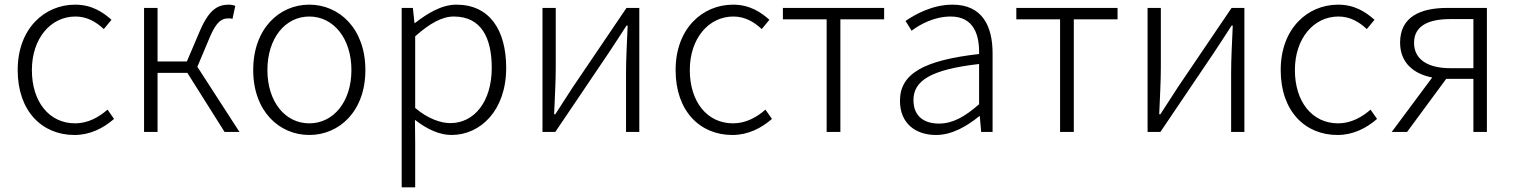

<svg xmlns="http://www.w3.org/2000/svg" viewBox="-20 -567 6509 825"><path d="M300 13C367 13 424 -16 470 -56L442 -96C406 -64 358 -37 303 -37C191 -37 117 -130 117 -266C117 -402 198 -496 304 -496C354 -496 393 -473 426 -442L459 -482C422 -515 374 -547 303 -547C171 -547 56 -444 56 -266C56 -89 161 13 300 13Z M828 -280 881 -406C911 -477 934 -488 962 -488C970 -488 972 -488 979 -486L991 -542C985 -544 974 -547 964 -547C915 -547 878 -526 838 -432L783 -303H657V-533H599V0H657V-254H785L945 0H1009Z M1309 13C1438 13 1550 -89 1550 -266C1550 -444 1438 -547 1309 -547C1180 -547 1068 -444 1068 -266C1068 -89 1180 13 1309 13ZM1309 -37C1205 -37 1129 -130 1129 -266C1129 -402 1205 -496 1309 -496C1413 -496 1490 -402 1490 -266C1490 -130 1413 -37 1309 -37Z M1706 238H1764V46L1763 -52C1817 -10 1870 13 1920 13C2045 13 2155 -93 2155 -275C2155 -439 2083 -547 1941 -547C1876 -547 1815 -508 1763 -468H1761L1754 -533H1706ZM1915 -38C1876 -38 1821 -55 1764 -103V-411C1826 -466 1879 -496 1930 -496C2049 -496 2093 -403 2093 -275C2093 -132 2019 -38 1915 -38Z M2311 0H2366L2597 -342C2618 -374 2651 -424 2672 -457H2677C2674 -386 2670 -315 2670 -256V0H2727V-533H2672L2441 -192C2420 -159 2387 -109 2366 -76H2361C2364 -147 2368 -219 2368 -276V-533H2311Z M3127 13C3194 13 3251 -16 3297 -56L3269 -96C3233 -64 3185 -37 3130 -37C3018 -37 2944 -130 2944 -266C2944 -402 3025 -496 3131 -496C3181 -496 3220 -473 3253 -442L3286 -482C3249 -515 3201 -547 3130 -547C2998 -547 2883 -444 2883 -266C2883 -89 2988 13 3127 13Z M3532 0H3591V-484H3779V-533H3344V-484H3532Z M4002 13C4070 13 4134 -24 4188 -68H4190L4196 0H4245V-338C4245 -456 4200 -547 4073 -547C3986 -547 3912 -505 3871 -477L3897 -435C3934 -463 3995 -496 4065 -496C4166 -496 4189 -414 4187 -335C3952 -308 3847 -252 3847 -134C3847 -35 3916 13 4002 13ZM4014 -36C3955 -36 3905 -64 3905 -137C3905 -219 3977 -268 4187 -292V-119C4124 -64 4073 -36 4014 -36Z M4535 0H4594V-484H4782V-533H4347V-484H4535Z M4911 0H4966L5197 -342C5218 -374 5251 -424 5272 -457H5277C5274 -386 5270 -315 5270 -256V0H5327V-533H5272L5041 -192C5020 -159 4987 -109 4966 -76H4961C4964 -147 4968 -219 4968 -276V-533H4911Z M5727 13C5794 13 5851 -16 5897 -56L5869 -96C5833 -64 5785 -37 5730 -37C5618 -37 5544 -130 5544 -266C5544 -402 5625 -496 5731 -496C5781 -496 5820 -473 5853 -442L5886 -482C5849 -515 5801 -547 5730 -547C5598 -547 5483 -444 5483 -266C5483 -89 5588 13 5727 13Z M6311 -274H6212C6116 -274 6056 -311 6056 -383C6056 -455 6116 -485 6212 -485H6311ZM6199 -533C6082 -533 5996 -494 5996 -384C5996 -296 6056 -249 6134 -234L5960 0H6026L6194 -228H6195H6311V0H6369V-533Z"/></svg>

Font: Source Han Sans SC Light
Style: Regular
Weight: 300
Designer: Ryoko NISHIZUKA (kana & ideographs); Paul D. Hunt (Latin, Greek & Cyrillic); Wenlong ZHANG (bopomofo); Sandoll Communica
Foundry: Adobe Systems Incorporated
Version: Version 1.004;PS 1.004;hotconv 1.0.82;makeotf.lib2.5.63406